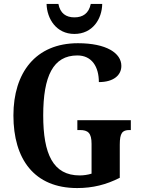

<svg xmlns="http://www.w3.org/2000/svg" viewBox="-20 -943 714 973"><path d="M357 -771C450 -771 497 -848 498 -923H440C430 -875 400 -855 357 -855C315 -855 285 -875 276 -923H216C218 -848 265 -771 357 -771ZM371 10C450 10 518 -7 587 -42V-210C587 -269 600 -284 636 -284H643V-334H372V-284H385C426 -284 444 -269 444 -214V-63C425 -57 403 -54 384 -54C249 -54 199 -162 199 -358C199 -557 249 -662 372 -662C446 -662 481 -604 481 -527C557 -527 595 -563 595 -609C595 -674 519 -724 375 -724C160 -724 48 -574 48 -358C48 -137 153 10 371 10Z"/></svg>

Font: Noto Serif Ethiopic Condensed
Style: Bold
Weight: 700
Width: 3
Designer: Monotype Design Team
Foundry: Monotype Imaging Inc.
Version: Version 2.102